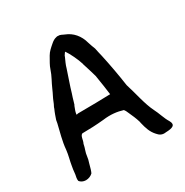

<svg xmlns="http://www.w3.org/2000/svg" viewBox="-161 -818 926 959"><g transform="rotate(-30 302.5 -338.5)"><path d="M28 -7C35 2 48 9 63 9C79 9 94 2 103 -7C107 -14 114 -36 119 -57C123 -68 126 -81 127 -91C129 -114 139 -131 143 -155C152 -171 149 -196 164 -203C204 -203 246 -205 288 -209C333 -215 370 -210 402 -200C406 -195 411 -187 415 -176C425 -154 434 -134 441 -111L443 -101C451 -68 459 -42 481 -18C492 -5 505 5 529 1C567 0 589 -8 571 -39C556 -62 545 -101 532 -125C507 -175 495 -242 476 -301C467 -363 455 -430 442 -489C438 -506 434 -522 431 -538C428 -545 419 -569 416 -580C404 -626 375 -659 336 -674C325 -678 316 -686 303 -685C299 -686 295 -686 291 -684C280 -682 269 -675 259 -666C244 -653 227 -639 217 -621C203 -596 192 -579 186 -560C175 -526 159 -503 145 -470C135 -446 126 -433 117 -409C113 -397 107 -391 104 -379C100 -371 97 -362 93 -352L84 -326L81 -309C71 -265 57 -221 53 -172C50 -143 41 -115 37 -88L34 -70L31 -43C29 -34 25 -17 28 -7ZM186 -303C188 -316 192 -324 197 -338C198 -341 199 -344 201 -346C204 -358 209 -370 212 -383L218 -401C230 -443 244 -479 258 -523C263 -542 272 -560 280 -578L281 -582C285 -587 290 -598 294 -599C310 -576 331 -532 340 -502C340 -500 340 -498 341 -497C350 -471 356 -447 365 -418C372 -374 379 -330 382 -303L299 -301L195 -300L187 -298C185 -298 186 -300 186 -303Z"/></g></svg>

Font: Vapor
Style: Regular
Weight: 400
Foundry: Cannot Into Space Fonts
Version: Version 0.179